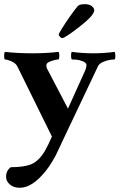

<svg xmlns="http://www.w3.org/2000/svg" viewBox="-23 -679 568 912"><path d="M379.9 -659.2Q402.3 -659.2 413.6 -649.4Q424.8 -639.6 424.8 -630.9Q424.8 -606.4 355 -552.2Q285.2 -498 272.5 -498Q267.6 -498 261.7 -504.4Q255.9 -510.7 255.9 -515.6Q255.9 -518.6 270.5 -542.5Q285.2 -566.4 307.6 -598.6Q330.1 -630.9 346.7 -650.4Q355.5 -659.2 379.9 -659.2ZM131.8 -425.8Q198.2 -425.8 254.9 -432.6Q258.8 -428.7 258.8 -414.6Q258.8 -400.4 254.9 -396.5Q241.2 -396.5 219.2 -388.7Q197.3 -380.9 197.3 -370.1Q197.3 -360.4 199.2 -355.5L299.8 -163.1Q344.7 -261.7 377 -334Q387.7 -355.5 387.7 -370.1Q387.7 -380.9 370.6 -387.7Q353.5 -394.5 340.8 -395.5Q328.1 -396.5 318.4 -396.5Q314.5 -400.4 314.5 -414.1Q314.5 -427.7 317.4 -432.6Q369.1 -425.8 419.9 -425.8Q470.7 -425.8 521.5 -432.6Q524.4 -428.7 524.9 -415Q525.4 -401.4 521.5 -396.5Q511.7 -396.5 498.5 -394.5Q485.4 -392.6 466.8 -384.8Q448.2 -377 442.4 -364.3Q342.8 -153.3 281.2 -24.4Q276.4 -14.6 261.7 17.1Q247.1 48.8 241.2 60.1Q235.4 71.3 222.7 92.3Q210 113.3 195.3 131.8Q130.9 212.9 71.3 212.9Q42 212.9 23.9 197.3Q5.9 181.6 5.9 161.1Q5.9 130.9 28.3 115.2Q91.8 115.2 126.5 100.6Q161.1 85.9 189.5 39.1Q204.1 14.6 223.6 -30.3L61.5 -359.4Q53.7 -377.9 32.7 -387.2Q11.7 -396.5 0 -396.5Q-3.9 -402.3 -3.4 -415Q-2.9 -427.7 0 -432.6Q59.6 -425.8 131.8 -425.8Z"/></svg>

Font: Crimson
Style: Bold
Weight: 700
Version: Version 0.8 ; ttfautohint (v1.00) -l 8 -r 50 -G 200 -x 14 -D